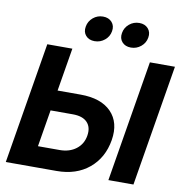

<svg xmlns="http://www.w3.org/2000/svg" viewBox="-98 -1040 1095 1134"><g transform="rotate(10 449.0 -473.0)"><path d="M239.7 -468.8H377.4Q501 -468.8 562 -406Q623 -343.3 605.5 -236.3Q587.4 -127.4 510.7 -63.7Q434.1 0 316.4 0H11.7L132.3 -727.5H282.7ZM219.2 -346.2 182.6 -125H312.5Q371.6 -125 411.1 -155.3Q450.7 -185.5 459 -237.3Q467.3 -287.6 439.7 -316.9Q412.1 -346.2 353 -346.2ZM897.9 -727.5 777.3 0H627L747.6 -727.5ZM621.6 -793.9Q587.4 -793.9 568.4 -815.4Q549.3 -836.9 555.2 -869.6Q560.5 -902.3 586.4 -924.1Q612.3 -945.8 646.5 -945.8Q680.2 -945.8 699.5 -924.1Q718.8 -902.3 712.9 -869.6Q707.5 -836.9 681.4 -815.4Q655.3 -793.9 621.6 -793.9ZM403.8 -793.9Q369.6 -793.9 350.8 -815.4Q332 -836.9 337.9 -869.6Q343.3 -902.3 369.1 -924.1Q395 -945.8 428.7 -945.8Q462.9 -945.8 482.2 -924.1Q501.5 -902.3 495.6 -869.6Q490.2 -836.9 464.1 -815.4Q438 -793.9 403.8 -793.9Z"/></g></svg>

Font: Inter Display
Style: Bold Italic
Weight: 700
Italic angle: -9.39999°
Designer: Rasmus Andersson
Foundry: rsms
Version: Version 4.000;git-a52131595